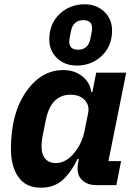

<svg xmlns="http://www.w3.org/2000/svg" viewBox="-20 -864 631 896"><path d="M338 -558Q283 -558 246.5 -592.5Q210 -627 210 -680Q210 -753 258 -798.5Q306 -844 375 -844Q430 -844 466.5 -809.5Q503 -775 503 -722Q503 -649 455 -603.5Q407 -558 338 -558ZM344 -632Q392 -632 402 -684Q410 -724 410 -731Q410 -770 369 -770Q321 -770 311 -718Q303 -678 303 -671Q303 -632 344 -632ZM523 0H430Q391 0 366.5 -20.5Q342 -41 342 -77Q342 -92 345 -107L348 -122H342Q309 -55 269.5 -21.5Q230 12 171 12Q101 12 66 -37.5Q31 -87 31 -170Q31 -334 101.5 -435.5Q172 -537 275 -537Q328 -537 364.5 -507.5Q401 -478 406 -434H411L429 -525H569L486 -112H545ZM240 -103Q288 -103 327 -151Q363 -195 375 -255L391 -335Q399 -372 375.5 -397Q352 -422 309 -422Q218 -422 194 -305L180 -235Q174 -207 174 -178Q174 -143 191.5 -123Q209 -103 240 -103Z"/></svg>

Font: Aneliza
Style: Bold Italic
Weight: 700
Italic angle: -11.31°
Designer: Mike Abbink, Paul van der Laan, Pieter van Rosmalen
Foundry: Bold Monday
Version: Version 3.0